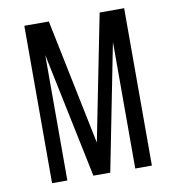

<svg xmlns="http://www.w3.org/2000/svg" viewBox="-79 -770 763 841"><g transform="rotate(-10 302.0 -350.0)"><path d="M344 -1H269L153 -558V0H85V-700H194L309 -141L420 -700H529V0H455V-563Z"/></g></svg>

Font: Bebas Neue Regular
Style: Regular
Weight: 400
Designer: Ryoichi Tsunekawa & LGV (GE)
Foundry: Free Software Foundation, Inc.
Version: Version 1.003 August 13, 2016